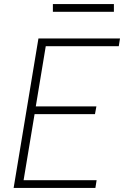

<svg xmlns="http://www.w3.org/2000/svg" viewBox="-20 -924 640 944"><path d="M47 0 169 -735H570L564 -697H205L156 -401H454L447 -363H150L96 -38H455L449 0ZM540 -866H240V-904H540Z"/></svg>

Font: Iosevka Curly XLtExObl
Style: Regular
Weight: 200
Width: 7
Italic angle: -9°
Monospace: yes
Designer: Belleve Invis
Foundry: Belleve Invis
Version: Version 11.0.1; ttfautohint (v1.8.3)